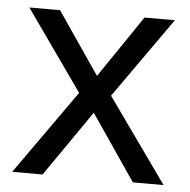

<svg xmlns="http://www.w3.org/2000/svg" viewBox="-44 -580 617 623"><g transform="rotate(5 264.5 -268.0)"><path d="M212 -274 27 -536H127L265 -334L402 -536H501L316 -274L511 0H411L265 -214L117 0H18Z"/></g></svg>

Font: Noto Sans Ambassadori
Style: Regular
Weight: 400
Designer: Monotype Design Team
Foundry: Monotype Imaging Inc.
Version: Version 2.013